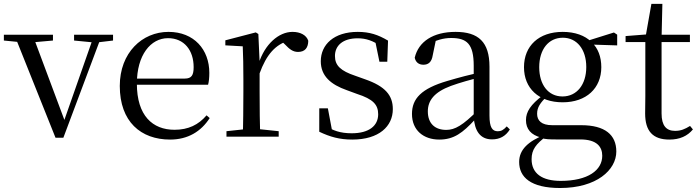

<svg xmlns="http://www.w3.org/2000/svg" viewBox="-28 -692 3540 972"><path d="M253 5.2H292.8L488.3 -516H449L294.7 -75.8L289.4 -63.1H306.1L136.9 -516H44.6ZM-8.4 -486.8 90.2 -477.1H130.8L240.1 -486.8V-516H-8.4ZM347 -486.8 446.1 -477.1H463.3L544.3 -486.8V-516H347Z M833.3 14.6C923 14.6 990 -26.3 1033.6 -94.3L1017.7 -108.1C976.8 -60.3 925.7 -35 855.5 -35C744.4 -35 664.9 -106.4 664.9 -268.7C664.9 -413.6 734.8 -498.8 822.6 -498.8C904.3 -498.8 952.3 -437.4 952.3 -352.3C952.3 -311.7 942.3 -294.2 907.3 -294.2H616.6V-262.9H1025.4C1029.7 -278.8 1031.7 -298.9 1031.7 -323.2C1031.7 -440.7 954.6 -530.6 824.9 -530.6C692.1 -530.6 578.4 -425.5 578.4 -256.8C578.4 -76.2 684.8 14.6 833.3 14.6Z M1118.5 0H1382.9V-27.8L1269.9 -39.6H1228.6L1118.5 -27.8ZM1200.9 0H1289.3C1287.3 -48.6 1286.3 -160.9 1286.3 -228.5V-379L1279.9 -519.8L1266.9 -528L1112.8 -487.9V-462.4L1200.9 -457.5C1203.1 -407.9 1204.1 -357.8 1204.1 -289.4V-228.5C1204.1 -160.9 1203.1 -48.6 1200.9 0ZM1285.5 -318.6C1320.7 -416.6 1367.3 -468 1437.3 -487.2L1391.8 -488.8L1414.8 -466.9C1437.7 -442.6 1455.4 -429.1 1480.7 -429.1C1516.5 -429.1 1532.2 -450.6 1532.6 -485.6C1523.4 -514.8 1491.5 -530.6 1453 -530.6C1382.7 -530.6 1312.6 -468 1281.7 -371H1263.9Z M1755.4 14.6C1890.8 14.6 1960.7 -52.6 1960.7 -139.6C1960.7 -209.7 1921.8 -255.2 1820.8 -290.4L1770.5 -308.4C1697.2 -333 1667.7 -359.8 1667.7 -408.5C1667.7 -460.8 1706.9 -498.1 1783.1 -498.1C1824.4 -498.1 1859.7 -486.1 1900.5 -457.8V-490.1L1869.1 -495.5L1892.9 -379.4H1932.6L1936.4 -486.4C1886.1 -516.2 1843 -530.6 1783.1 -530.6C1662.9 -530.6 1596 -466.5 1596 -382C1596 -307.3 1646.6 -264 1727.9 -235.4L1779.6 -216.4C1861.2 -190.2 1886.5 -161.8 1886.5 -113.5C1886.5 -56.1 1841.3 -17.3 1752.7 -17.3C1694.4 -17.3 1656.8 -31.1 1618.9 -56.3V-20.3L1655.5 -18.1L1631.8 -143.7H1588.3L1588.2 -25.1C1642.5 0.8 1690.8 14.6 1755.4 14.6Z M2195.7 14.6C2270.3 14.6 2314.6 -19.6 2376.9 -87.1H2400.5L2391.8 -134.4C2314.6 -57.1 2275.3 -34.4 2231.1 -34.4C2175 -34.4 2137.9 -65.8 2137.9 -128.2C2137.9 -183 2170.6 -225.8 2254.6 -257C2299.6 -273.5 2357.6 -289.3 2410.8 -303.3V-327.7C2357 -315.5 2292.4 -298.9 2236.9 -282.3C2104.7 -243.6 2057.6 -192.6 2057.6 -115.1C2057.6 -31.8 2116.8 14.6 2195.7 14.6ZM2462.8 13.6C2501.7 13.6 2531.8 -2.3 2553.1 -36.7L2537.4 -52.1C2520.8 -33.9 2509 -27.5 2492.4 -27.5C2464.8 -27.5 2450 -45.3 2450 -107.7V-354.6C2450 -479.1 2394.2 -530.6 2278.2 -530.6C2165.1 -530.6 2090.7 -481.7 2071.5 -399.7C2076.5 -376.8 2092.1 -364.3 2115.4 -364.3C2140 -364.3 2157.4 -376.9 2162.8 -412.7L2179.2 -491.9L2135.7 -464.7C2180.2 -489.6 2217.7 -499.6 2256 -499.6C2335.2 -499.6 2370.2 -470.1 2370.2 -359V-99.7C2374.7 -28.9 2403.2 13.6 2462.8 13.6Z M2807.5 259.8C2992.6 259.8 3092.1 168.2 3092.1 75C3092.1 -9 3035.2 -58.2 2914.5 -58.2H2767.7C2713.1 -58.2 2691.1 -81.6 2691.1 -115.9C2691.1 -148.9 2706.6 -170.5 2742.1 -206.2L2719.3 -217.6V-208.6C2658.7 -162.5 2634.7 -126.4 2634.7 -83.9C2634.7 -38.8 2660 -8.6 2711.8 4.5V6.9C2733.5 13.2 2755.8 13.9 2787 13.9H2909.8C2994.2 13.9 3020.9 51.9 3020.9 96.6C3020.9 169.2 2949.4 223.7 2810.5 223.7C2716.2 223.7 2663.2 186.3 2663.2 113.8C2663.2 65.3 2685.7 36.8 2737.8 -2.4L2732.6 -11.3C2645 23.4 2600.2 66.1 2600.2 128C2600.2 204.5 2658.1 259.8 2807.5 259.8ZM2820.4 -174.1C2940.3 -174.1 3016.1 -245.2 3016.1 -351.9C3016.1 -404.5 2999.5 -447.8 2967.8 -477.8L2965.1 -480.5C2933.1 -512.1 2883.1 -530.6 2820.6 -530.6C2699.7 -530.6 2624.7 -459.7 2624.7 -351.9C2624.7 -245.2 2699 -174.1 2820.4 -174.1ZM2819.6 -203.7C2747.4 -203.7 2701.8 -263.1 2701.8 -351.9C2701.8 -441.8 2748.8 -501 2821.4 -501C2892 -501 2940 -442.8 2940 -352.7C2940 -263.9 2892.4 -203.7 2819.6 -203.7ZM2934.9 -467.3 3096.5 -462.2V-516.5L3080.1 -527.5L2940.9 -483.9H2934.9Z M3279.9 -478.9H3464.7V-516H3279.9ZM3360.8 14.6C3413.3 14.6 3452.2 -3.3 3479.9 -36.8L3465.4 -54.4C3438.4 -37.9 3419.1 -29.5 3389.3 -29.5C3345.4 -29.5 3321.2 -55.6 3321.2 -117.5V-500.6L3325.3 -672.5H3269.7L3240 -504.4L3259.6 -518.8L3139 -509.4V-478.9H3239V-207.1C3239 -170.9 3238 -149.8 3238 -117.7C3238 -28.2 3276.9 14.6 3360.8 14.6Z"/></svg>

Font: Source Han Serif TW VF
Style: Regular
Weight: 250
Designer: Ryoko NISHIZUKA 西塚涼子 (kana & ideographs); Frank Grießhammer (Latin, Greek & Cyrillic); Wenlong ZHANG 张文龙 (bopomofo); San
Foundry: Adobe
Version: Version 2.002;hotconv 1.1.0;makeotfexe 2.6.0